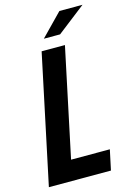

<svg xmlns="http://www.w3.org/2000/svg" viewBox="-130 -932 676 995"><g transform="rotate(-15 208.5 -434.0)"><path d="M150 -690H275L152 -108H360L337 0H4ZM293 -868H417L265 -750H178Z"/></g></svg>

Font: Decalotype SemiBold Italic
Style: Regular
Weight: 600
Italic angle: -12°
Designer: Alfredo Marco Pradil
Foundry: Alfredo Marco Pradil
Version: Version 1.0